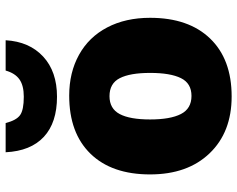

<svg xmlns="http://www.w3.org/2000/svg" viewBox="-100 -727 837 677"><g transform="rotate(-90 318.5 -388.5)"><path d="M594.2 -277.8Q594.2 -142.1 521.2 -66.2Q448.2 9.8 316.9 9.8Q190.9 9.8 116.5 -67.9Q42 -145.5 42 -277.8Q42 -413.1 115 -488Q188 -563 319.8 -563Q401.4 -563 463.9 -528.3Q526.4 -493.7 560.3 -429Q594.2 -364.3 594.2 -277.8ZM235.8 -277.8Q235.8 -206.5 254.9 -169.2Q273.9 -131.8 318.8 -131.8Q363.3 -131.8 381.6 -169.2Q399.9 -206.5 399.9 -277.8Q399.9 -348.6 381.3 -384.8Q362.8 -420.9 317.9 -420.9Q273.9 -420.9 254.9 -385Q235.8 -349.1 235.8 -277.8ZM515.1 -787.1Q510.3 -703.6 457.5 -654.8Q404.8 -606 315.9 -606Q224.6 -606 174.6 -652.3Q124.5 -698.7 120.1 -787.1H223.1Q232.9 -749 251.2 -736.1Q269.5 -723.1 315.9 -723.1Q355.5 -723.1 377.2 -738.5Q398.9 -753.9 408.2 -787.1Z"/></g></svg>

Font: OpenSansExtrabold
Style: Regular
Weight: 800
Foundry: Ascender Corporation
Version: Version 1.10